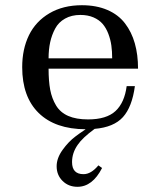

<svg xmlns="http://www.w3.org/2000/svg" viewBox="-20 -488 606 743"><path d="M279.8 234.9Q245.1 234.9 222.2 212.2Q199.2 189.5 199.2 155.3Q199.2 124 222.2 92Q245.1 60.1 272 40Q281.7 32.2 311.5 12.2Q193.4 11.7 129.6 -50.8Q65.9 -113.3 65.9 -228Q65.9 -297.9 92 -351.6Q118.2 -405.3 171.1 -436.5Q224.1 -467.8 296.9 -467.8Q353 -467.8 395.5 -449.5Q438 -431.2 463.6 -397.7Q489.3 -364.3 501.7 -320.3Q514.2 -276.4 514.2 -222.2H168Q168 -174.3 174.3 -140.6Q180.7 -106.9 197 -79.8Q213.4 -52.7 244.1 -39.3Q274.9 -25.9 320.8 -25.9Q392.1 -25.9 427 -58.3Q461.9 -90.8 470.2 -154.8H502Q491.2 -74.2 455.8 -34.9Q420.4 4.4 346.2 10.7Q298.8 45.4 280.8 72.3Q258.8 103.5 258.8 139.2Q258.8 186 303.2 186Q332.5 186 360.8 151.9L375 162.1Q337.9 234.9 279.8 234.9ZM168 -262.2H414.1Q414.1 -289.1 410.9 -312Q407.7 -335 399.2 -357.4Q390.6 -379.9 377.2 -395.5Q363.8 -411.1 341.8 -420.7Q319.8 -430.2 291 -430.2Q256.8 -430.2 231.7 -416Q206.5 -401.9 193.4 -377.2Q180.2 -352.5 174.1 -324.2Q168 -295.9 168 -262.2Z"/></svg>

Font: New Heterodox Mono
Style: Book
Weight: 400
Designer: Hao Chi Kiang <hello@hckiang.com>, Alexey Kryukov <alexios@thessalonica.org.ru>
Version: Version 0.0.3